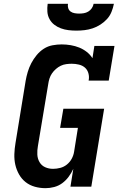

<svg xmlns="http://www.w3.org/2000/svg" viewBox="-20 -975 640 1003"><path d="M218 8Q189 8 162 0.5Q135 -7 114 -23.5Q93 -40 79.5 -64Q66 -88 60 -114.5Q54 -141 55 -170Q56 -199 61 -228L114 -553Q118 -576 125 -599.5Q132 -623 143.5 -645Q155 -667 171.5 -687Q188 -707 209 -720.5Q230 -734 254.5 -738.5Q279 -743 302 -743Q326 -743 349.5 -739Q373 -735 394 -726.5Q415 -718 433 -704Q451 -690 463 -671L473 -735H578L548 -554H443Q447 -573 442 -591.5Q437 -610 424 -621.5Q411 -633 392.5 -637.5Q374 -642 355 -642Q341 -642 326 -640Q311 -638 297.5 -631.5Q284 -625 272 -614.5Q260 -604 251.5 -591.5Q243 -579 238.5 -565Q234 -551 232 -536L178 -212Q174 -190 175 -168Q176 -146 186.5 -128Q197 -110 216 -101.5Q235 -93 257 -93Q276 -93 295 -98Q314 -103 329.5 -115.5Q345 -128 354.5 -145.5Q364 -163 367 -182L387 -307H294L311 -407H524L457 0H348L363 -93Q353 -71 338.5 -51.5Q324 -32 305 -18Q286 -4 263 2Q240 8 218 8ZM379 -815Q358 -815 337.5 -817.5Q317 -820 298 -827Q279 -834 263.5 -846Q248 -858 238.5 -875.5Q229 -893 227.5 -913.5Q226 -934 229 -955H335Q333 -943 336.5 -932Q340 -921 349 -914.5Q358 -908 370 -906Q382 -904 393 -904Q406 -904 418 -906Q430 -908 441 -914.5Q452 -921 459.5 -932Q467 -943 469 -955H575Q571 -934 562.5 -913Q554 -892 539 -875.5Q524 -859 504.5 -846.5Q485 -834 464 -827Q443 -820 421.5 -817.5Q400 -815 379 -815Z"/></svg>

Font: Iosevka Curly Slab ExObl
Style: Bold
Weight: 700
Width: 7
Italic angle: -9°
Monospace: yes
Designer: Belleve Invis
Foundry: Belleve Invis
Version: Version 11.0.0; ttfautohint (v1.8.3)